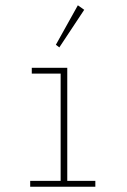

<svg xmlns="http://www.w3.org/2000/svg" viewBox="-20 -705 478 725"><path d="M94 0V-22H209V-427H100V-449H234V-22H340V0ZM204 -526 191 -536 274 -685 298 -668Z"/></svg>

Font: Inconsolata SemiCondensed ExtraLight
Style: Regular
Weight: 200
Width: 4
Monospace: yes
Designer: Raph Levien, Cyreal, Brenton Simpson
Foundry: Raph Levien, Cyreal, Google
Version: Version 3.100; ttfautohint (v1.8.4.7-5d5b)